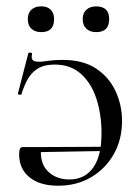

<svg xmlns="http://www.w3.org/2000/svg" viewBox="-20 -580 445 612"><path d="M323.6 -112.2 324.6 -99 99.4 -95V-111.2ZM180.4 -389Q244.8 -389 286.3 -361.5Q327.8 -334 348.4 -289.4Q369 -244.8 369 -194.6Q369 -135 342.6 -88.5Q316.2 -42 270.3 -15Q224.4 12 165.6 12Q106.8 12 73.9 -15Q41 -42 41 -88Q41 -99 43.4 -105.1Q45.8 -111.2 52.8 -111.2H111.2Q105.6 -61.2 132 -34.6Q158.4 -8 201.6 -8Q249.4 -8 276.5 -45Q303.6 -82 303.6 -155.2Q303.6 -214.4 287.6 -264.3Q271.6 -314.2 238.4 -344.2Q205.2 -374.2 154.4 -374.2Q120.4 -374.2 99.5 -360.8Q78.6 -347.4 67.2 -325.7Q55.8 -304 48.2 -279.2Q47.2 -277.2 41.6 -278.2Q36 -279.2 37 -281.4L70.2 -410.2Q71.4 -413.2 77.3 -412.2Q83.2 -411.2 82.2 -409Q77.8 -388.4 90.2 -384.9Q102.6 -381.4 126.6 -385.2Q150.6 -389 180.4 -389ZM111.6 -477.6Q91.4 -477.6 80 -488.5Q68.6 -499.4 68.6 -519Q68.6 -538.2 80 -549Q91.4 -559.8 111.6 -559.8Q131 -559.8 141.7 -549Q152.4 -538.2 152.4 -519Q152.4 -477.6 111.6 -477.6ZM286.4 -477.6Q267 -477.6 255.3 -488.5Q243.6 -499.4 243.6 -519Q243.6 -538.2 255.3 -548.9Q267 -559.6 286.4 -559.6Q328 -559.6 328 -519Q328 -477.6 286.4 -477.6Z"/></svg>

Font: Cormorant Garamond Light
Style: Regular
Weight: 300
Designer: Christian Thalmann (Catharsis Fonts)
Foundry: Catharsis Fonts
Version: Version 4.001